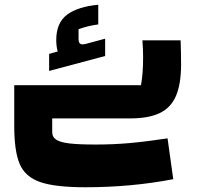

<svg xmlns="http://www.w3.org/2000/svg" viewBox="-20 -499 833 809"><path d="M40 0ZM686 84 710 256Q533 290 340 290Q212 290 149 268Q86 246 63 192Q40 138 40 31V-140H574Q583 -187 583 -258Q583 -293 580 -329H741Q743 -273 743 -228Q743 -145 721.5 -95Q700 -45 653 -22.5Q606 0 527 0H200V57Q200 79 217.5 90Q235 101 274 105.5Q313 110 384 110Q457 110 524.5 104Q592 98 686 84ZM423 -336V-263L187 -200V-272L223 -282Q217 -305 217 -330Q217 -403 262.5 -437Q308 -471 394 -479V-396Q353 -391 311 -376V-334Q311 -312 328 -312Q335 -312 345 -315Z"/></svg>

Font: Changa Black
Style: Regular
Weight: 900
Designer: Eduardo Rodriguez Tunni
Foundry: Eduardo Rodriguez Tunni
Version: Version 2.001; ttfautohint (v1.5.10-5e6f)